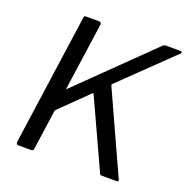

<svg xmlns="http://www.w3.org/2000/svg" viewBox="-131 -865 964 988"><g transform="rotate(20 350.5 -371.0)"><path d="M418 -453C418 -454 417 -455 417 -456C417 -460 423 -463 424 -466L696 -729C699 -732 700 -734 700 -737C700 -740 697 -742 691 -742H617C605 -742 599 -741 594 -734L207 -356C206 -356 206 -357 206 -358V-361L258 -728C258 -729 258 -730 258 -731C258 -736 254 -742 247 -742H173C166 -742 164 -740 163 -732L62 -16C62 -15 62 -13 62 -12C62 -4 66 0 74 0H141C153 0 156 -3 157 -12L187 -225C188 -236 198 -243 199 -244L333 -375C336 -378 341 -384 344 -384C345 -384 346 -383 347 -381L517 -11C518 -4 523 0 531 0H613C618 0 621 -2 621 -6C621 -9 620 -11 618 -14Z"/></g></svg>

Font: Libre Franklin
Style: Italic
Weight: 400
Italic angle: -8°
Designer: Pablo Impallari, Rodrigo Fuenzalida
Foundry: Impallari Type
Version: Version 1.002; ttfautohint (v1.5)